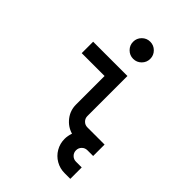

<svg xmlns="http://www.w3.org/2000/svg" viewBox="-269 -869 1188 1188"><g transform="rotate(45 325.0 -275.0)"><path d="M275 -400H75V-500H375V-150Q375 -129 389.5 -114.5Q404 -100 425 -100H575V0H525Q504 0 489.5 14.5Q475 29 475 50Q475 71 489.5 85.5Q504 100 525 100H575V200H525Q484 200 449.5 180Q415 160 395 125.5Q375 91 375 50Q375 23 385 -5Q337 -19 306 -59Q275 -99 275 -150ZM325 -750Q356 -750 378 -728Q400 -706 400 -675Q400 -644 378 -622Q356 -600 325 -600Q294 -600 272 -622Q250 -644 250 -675Q250 -706 272 -728Q294 -750 325 -750Z"/></g></svg>

Font: Monoikos Medium
Style: Regular
Weight: 500
Designer: Brian Krent
Version: Version 0.088